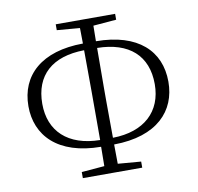

<svg xmlns="http://www.w3.org/2000/svg" viewBox="-81 -817 928 901"><g transform="rotate(-10 383.0 -366.5)"><path d="M242 0H525V-29L415 -38L414 -130C621 -132 716 -238 716 -376C716 -523 614 -621 414 -622L415 -696L525 -705V-733H242V-705L351 -696L352 -622C155 -621 49 -524 49 -376C49 -238 145 -131 352 -130L351 -38L242 -29ZM353 -162C200 -164 115 -246 115 -376C115 -512 199 -588 352 -590L353 -393V-336ZM414 -590C566 -588 651 -512 651 -376C651 -246 564 -164 414 -162L413 -336V-395Z"/></g></svg>

Font: Noto Serif CJK HK ExtraLight
Style: Regular
Weight: 200
Designer: Ryoko NISHIZUKA 西塚涼子 (kana & ideographs); Frank Grießhammer (Latin, Greek & Cyrillic); Wenlong ZHANG 张文龙 (bopomofo); San
Foundry: Adobe
Version: Version 2.001;hotconv 1.1.0;makeotfexe 2.6.0